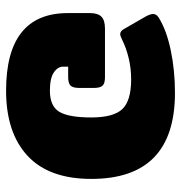

<svg xmlns="http://www.w3.org/2000/svg" viewBox="-2 -578 595 631"><g transform="rotate(90 295.5 -262.5)"><path d="M23 -188V-261Q23 -286 34.5 -298Q46 -310 74 -310H234Q254 -310 261.5 -302Q269 -294 269 -274V-225Q269 -205 261.5 -197Q254 -189 233 -189H199V-173Q199 -155 218 -142Q237 -129 278 -129Q329 -129 347.5 -160Q366 -191 366 -265Q366 -338 338.5 -367Q311 -396 241 -396Q205 -396 171.5 -388Q138 -380 112 -367Q98 -360 92 -360Q82 -360 75 -373L33 -446Q26 -460 26 -468Q26 -479 37 -486Q78 -512 144.5 -526Q211 -540 285 -540Q568 -540 568 -265Q568 -126 492 -55.5Q416 15 278 15Q23 15 23 -188Z"/></g></svg>

Font: Mitr SemiBold
Style: Regular
Weight: 600
Designer: Thanarat Vachiruckul
Foundry: Cadson Demak
Version: Version 1.002